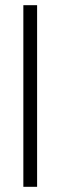

<svg xmlns="http://www.w3.org/2000/svg" viewBox="-20 -720 234 740"><path d="M70 -700H123V0H70Z"/></svg>

Font: Phudu Light
Style: Regular
Weight: 300
Version: Version 1.005;gftools[0.9.23]